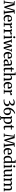

<svg xmlns="http://www.w3.org/2000/svg" viewBox="5993 -6852 1098 13124"><g transform="rotate(90 6542.0 -290.0)"><path d="M85.5 -56.5 167 -683 57.5 -696V-743H328.5L459 -292.5L491.5 -162L522 -293L654 -743H921V-696L811 -683L892.5 -57.5L977.5 -46V0H686.5V-46.5L775.5 -56.5L728 -508.5L708.5 -700L667 -549.5L510 -33.5H433L281 -513L228.5 -700L208.5 -508.5L161.5 -56.5L258.5 -46V0H3V-46Z M1249 11Q1165.5 11 1110.2 -25Q1055 -61 1028 -125.5Q1001 -190 1001 -274Q1001 -340.5 1020.2 -393.5Q1039.5 -446.5 1074.2 -484.5Q1109 -522.5 1156.2 -542.5Q1203.5 -562.5 1259 -562.5Q1352.5 -562.5 1404.2 -511.8Q1456 -461 1458.5 -365.5Q1458.5 -335 1457 -312.8Q1455.5 -290.5 1452 -274H1116Q1116.5 -226.5 1127.2 -186.8Q1138 -147 1158.8 -118Q1179.5 -89 1210 -73Q1240.5 -57 1281 -57Q1322 -57 1364 -71.8Q1406 -86.5 1428.5 -104.5L1447.5 -62.5Q1430 -44.5 1398.8 -27.5Q1367.5 -10.5 1328.5 0.2Q1289.5 11 1249 11ZM1116 -323 1345 -324.5Q1346.5 -334 1347 -346.2Q1347.5 -358.5 1347.5 -368.5Q1347.5 -431.5 1323.8 -470.5Q1300 -509.5 1243 -509.5Q1216.5 -509.5 1194 -499.5Q1171.5 -489.5 1154.8 -467.5Q1138 -445.5 1128 -410Q1118 -374.5 1116 -323Z M1519.5 0V-45.5L1591 -54V-470L1521.5 -488V-538.5L1659.5 -559.5H1665L1686.5 -542.5L1686 -521.5L1683.5 -433.5L1686 -434.5Q1690.5 -444.5 1704 -464.2Q1717.5 -484 1740.5 -505.2Q1763.5 -526.5 1794.8 -541.5Q1826 -556.5 1865.5 -556.5Q1879 -556.5 1887.2 -555Q1895.5 -553.5 1901 -551.5V-441Q1895 -445.5 1880.2 -449.2Q1865.5 -453 1843 -453Q1805.5 -453 1778.2 -443.8Q1751 -434.5 1732 -421.8Q1713 -409 1699.5 -397V-54.5L1817 -45V0Z M1961 0V-45.5L2032.5 -54V-470L1963 -488V-538.5L2101 -559.5H2106.5L2128 -542.5L2127.5 -521.5L2125 -433.5L2127.5 -434.5Q2132 -444.5 2145.5 -464.2Q2159 -484 2182 -505.2Q2205 -526.5 2236.2 -541.5Q2267.5 -556.5 2307 -556.5Q2320.5 -556.5 2328.8 -555Q2337 -553.5 2342.5 -551.5V-441Q2336.5 -445.5 2321.8 -449.2Q2307 -453 2284.5 -453Q2247 -453 2219.8 -443.8Q2192.5 -434.5 2173.5 -421.8Q2154.5 -409 2141 -397V-54.5L2258.5 -45V0Z M2399 0V-46.5L2475.5 -56V-470L2403 -488.5V-538L2557.5 -559.5H2562L2585 -542V-55L2660 -46.5V0ZM2522.5 -642.5Q2491 -642.5 2474.2 -662Q2457.5 -681.5 2457.5 -708.5Q2457.5 -739 2476 -761.8Q2494.5 -784.5 2530.5 -784.5H2531.5Q2563 -784.5 2579.8 -765.5Q2596.5 -746.5 2596.5 -719Q2596.5 -689 2578 -665.8Q2559.5 -642.5 2523.5 -642.5Z M2664 -503.5V-548H2899V-503.5L2825.5 -491L2906.5 -193L2933 -74.5L2959 -195L3057 -548H3165L3255 -193.5L3280 -74L3310.5 -194.5L3389 -490L3316.5 -503.5V-548H3516.5V-503.5L3462.5 -490.5L3307 7H3208.5L3114.5 -338L3090 -454L3064.5 -338L2964 7H2868L2714 -491Z M3777.5 11Q3694 11 3638.8 -25Q3583.5 -61 3556.5 -125.5Q3529.5 -190 3529.5 -274Q3529.5 -340.5 3548.8 -393.5Q3568 -446.5 3602.8 -484.5Q3637.5 -522.5 3684.8 -542.5Q3732 -562.5 3787.5 -562.5Q3881 -562.5 3932.8 -511.8Q3984.5 -461 3987 -365.5Q3987 -335 3985.5 -312.8Q3984 -290.5 3980.5 -274H3644.5Q3645 -226.5 3655.8 -186.8Q3666.5 -147 3687.2 -118Q3708 -89 3738.5 -73Q3769 -57 3809.5 -57Q3850.5 -57 3892.5 -71.8Q3934.5 -86.5 3957 -104.5L3976 -62.5Q3958.5 -44.5 3927.2 -27.5Q3896 -10.5 3857 0.2Q3818 11 3777.5 11ZM3644.5 -323 3873.5 -324.5Q3875 -334 3875.5 -346.2Q3876 -358.5 3876 -368.5Q3876 -431.5 3852.2 -470.5Q3828.5 -509.5 3771.5 -509.5Q3745 -509.5 3722.5 -499.5Q3700 -489.5 3683.2 -467.5Q3666.5 -445.5 3656.5 -410Q3646.5 -374.5 3644.5 -323Z M4198 10.5Q4154.5 10.5 4117.2 -6.8Q4080 -24 4057.2 -59Q4034.5 -94 4034.5 -147Q4034.5 -196.5 4061.8 -231.2Q4089 -266 4135.2 -287.5Q4181.5 -309 4239.5 -319.5Q4297.5 -330 4359.5 -330.5V-368Q4359.5 -410.5 4350.5 -436Q4341.5 -461.5 4317.8 -473Q4294 -484.5 4250.5 -484.5Q4193.5 -484.5 4150.5 -467.2Q4107.5 -450 4083 -437L4058.5 -486Q4070 -496 4102.5 -513.8Q4135 -531.5 4181.2 -545.8Q4227.5 -560 4279 -560Q4348 -560 4388.5 -539.8Q4429 -519.5 4447 -476.5Q4465 -433.5 4465 -366V-49L4521.5 -48.5V-6.5Q4510.5 -4 4492.5 -0.5Q4474.5 3 4454.2 5.8Q4434 8.5 4416.5 8.5Q4389.5 8.5 4378 0.2Q4366.5 -8 4366.5 -37V-70.5Q4354.5 -57.5 4330.5 -38.2Q4306.5 -19 4273 -4.2Q4239.5 10.5 4198 10.5ZM4244 -57.5Q4271 -57.5 4303 -72.5Q4335 -87.5 4359.5 -110V-280.5Q4289.5 -280.5 4243.2 -264.8Q4197 -249 4174 -221.8Q4151 -194.5 4151 -159.5Q4151 -124.5 4163 -101.8Q4175 -79 4196.2 -68.2Q4217.5 -57.5 4244 -57.5Z M4730.5 10Q4677 10 4648.2 -15Q4619.5 -40 4619.5 -103.5V-484H4549V-528Q4559 -531 4570.8 -534Q4582.5 -537 4593 -540.2Q4603.5 -543.5 4608.5 -547.5Q4615 -552 4619.5 -557.2Q4624 -562.5 4627.8 -569.5Q4631.5 -576.5 4635 -586.5Q4640 -598.5 4646 -619.2Q4652 -640 4657.8 -660.8Q4663.5 -681.5 4666.5 -694H4726.5L4728 -548H4883.5V-484H4728.5V-172.5Q4728.5 -122 4732.8 -99Q4737 -76 4748.8 -69.8Q4760.5 -63.5 4784 -63.5Q4810 -63.5 4840 -70.8Q4870 -78 4885.5 -85L4901 -42Q4885.5 -30 4858.5 -18Q4831.5 -6 4798 2Q4764.5 10 4730.5 10Z M5005.5 -55V-746.5L4925.5 -757.5V-798L5087 -819H5091.5L5113.5 -804L5114 -562.5L5109.5 -478Q5127.5 -495.5 5158.5 -514.8Q5189.5 -534 5228 -547.2Q5266.5 -560.5 5306.5 -560.5Q5369 -560.5 5403.2 -536.5Q5437.5 -512.5 5451 -462.8Q5464.5 -413 5464.5 -335.5V-55.5L5532.5 -46.5V0H5294.5V-46.5L5355.5 -55.5V-335.5Q5355.5 -387.5 5348.5 -421.5Q5341.5 -455.5 5320.5 -472.2Q5299.5 -489 5257.5 -489Q5232 -489 5206 -480.5Q5180 -472 5156.5 -459Q5133 -446 5115 -432V-56L5181 -46.5V0H4944V-46.5Z M5830 11Q5746.5 11 5691.2 -25Q5636 -61 5609 -125.5Q5582 -190 5582 -274Q5582 -340.5 5601.2 -393.5Q5620.5 -446.5 5655.2 -484.5Q5690 -522.5 5737.2 -542.5Q5784.5 -562.5 5840 -562.5Q5933.5 -562.5 5985.2 -511.8Q6037 -461 6039.5 -365.5Q6039.5 -335 6038 -312.8Q6036.5 -290.5 6033 -274H5697Q5697.5 -226.5 5708.2 -186.8Q5719 -147 5739.8 -118Q5760.5 -89 5791 -73Q5821.5 -57 5862 -57Q5903 -57 5945 -71.8Q5987 -86.5 6009.5 -104.5L6028.5 -62.5Q6011 -44.5 5979.8 -27.5Q5948.5 -10.5 5909.5 0.2Q5870.5 11 5830 11ZM5697 -323 5926 -324.5Q5927.5 -334 5928 -346.2Q5928.5 -358.5 5928.5 -368.5Q5928.5 -431.5 5904.8 -470.5Q5881 -509.5 5824 -509.5Q5797.5 -509.5 5775 -499.5Q5752.5 -489.5 5735.8 -467.5Q5719 -445.5 5709 -410Q5699 -374.5 5697 -323Z M6100.5 0V-45.5L6172 -54V-470L6102.5 -488V-538.5L6240.5 -559.5H6246L6267.5 -542.5L6267 -521.5L6264.5 -433.5L6267 -434.5Q6271.5 -444.5 6285 -464.2Q6298.5 -484 6321.5 -505.2Q6344.5 -526.5 6375.8 -541.5Q6407 -556.5 6446.5 -556.5Q6460 -556.5 6468.2 -555Q6476.5 -553.5 6482 -551.5V-441Q6476 -445.5 6461.2 -449.2Q6446.5 -453 6424 -453Q6386.5 -453 6359.2 -443.8Q6332 -434.5 6313 -421.8Q6294 -409 6280.5 -397V-54.5L6398 -45V0Z M6885 14.5Q6860 14.5 6830.5 10.8Q6801 7 6781 1V-54.5Q6799.5 -49 6822 -46.2Q6844.5 -43.5 6864 -43.5Q6943.5 -43.5 6998.8 -68Q7054 -92.5 7083 -134Q7112 -175.5 7112 -227Q7112 -270.5 7094.8 -301.5Q7077.5 -332.5 7041 -349.5Q7004.5 -366.5 6946.5 -366.5Q6941 -364.5 6927.5 -361Q6914 -357.5 6900.8 -354Q6887.5 -350.5 6882.5 -349L6866.5 -400.5Q6886 -404.5 6906 -410.8Q6926 -417 6944 -424Q6985.5 -441.5 7016.8 -462.2Q7048 -483 7065.5 -510.5Q7083 -538 7083.5 -574Q7084 -613.5 7068 -636.8Q7052 -660 7024 -670.2Q6996 -680.5 6959.5 -680Q6924 -680 6893.2 -672.2Q6862.5 -664.5 6837.2 -651.8Q6812 -639 6793.5 -624.5L6767.5 -668.5Q6784.5 -686 6818 -705.2Q6851.5 -724.5 6896.5 -737.8Q6941.5 -751 6993.5 -751Q7050 -751 7097 -734.8Q7144 -718.5 7172.2 -683.5Q7200.5 -648.5 7200.5 -592.5Q7200.5 -554.5 7184 -523.2Q7167.5 -492 7139.5 -467.2Q7111.5 -442.5 7077 -424.2Q7042.5 -406 7005.5 -393.5Q7075 -401.5 7127.2 -382.8Q7179.5 -364 7208.5 -326.2Q7237.5 -288.5 7238 -239Q7238.5 -183.5 7213.2 -137Q7188 -90.5 7141.2 -56.5Q7094.5 -22.5 7029.5 -4Q6964.5 14.5 6885 14.5Z M7591.5 14.5Q7528.5 14.5 7481 -9.8Q7433.5 -34 7401.2 -76.5Q7369 -119 7353 -175.2Q7337 -231.5 7337 -296Q7337 -385.5 7367.8 -466Q7398.5 -546.5 7453.2 -611.5Q7508 -676.5 7579.5 -719.8Q7651 -763 7732.5 -777.5L7754.5 -734.5Q7690.5 -714 7642.8 -680.5Q7595 -647 7560.8 -604.2Q7526.5 -561.5 7504 -512Q7481.5 -462.5 7468 -409Q7492 -438.5 7533.2 -460.8Q7574.5 -483 7630.5 -483Q7701 -483 7750.2 -453Q7799.5 -423 7825.2 -370Q7851 -317 7851 -247Q7851 -193 7833.5 -145.5Q7816 -98 7782.5 -62.2Q7749 -26.5 7700.8 -6Q7652.5 14.5 7591.5 14.5ZM7607.5 -422Q7566 -422 7535.8 -409Q7505.5 -396 7485.8 -378Q7466 -360 7457 -344.5Q7456 -335 7455 -320Q7454 -305 7454 -275.5Q7454 -239 7459 -203.8Q7464 -168.5 7474.5 -138Q7485 -107.5 7501.8 -84Q7518.5 -60.5 7542.2 -47.5Q7566 -34.5 7597.5 -34.5Q7644 -34.5 7674.2 -61Q7704.5 -87.5 7719.2 -130.8Q7734 -174 7734 -224Q7734 -290.5 7718.5 -334.5Q7703 -378.5 7674.5 -400.2Q7646 -422 7607.5 -422Z M7907.5 239.5V194L7976.5 182.5V-470.5L7906.5 -488V-538.5L8049 -559.5H8054L8074.5 -542.5L8074 -483.5Q8089 -501 8113.5 -519.2Q8138 -537.5 8170.8 -550Q8203.5 -562.5 8243.5 -562.5Q8301 -562.5 8350 -534.5Q8399 -506.5 8428.5 -447.2Q8458 -388 8458 -294Q8458 -230.5 8438.5 -175.2Q8419 -120 8382.2 -78Q8345.5 -36 8293.5 -12.5Q8241.5 11 8176.5 11Q8151.5 11 8124.5 6.8Q8097.5 2.5 8081.5 -3.5L8084 80V182.5L8182 194V239.5ZM8178.5 -38.5Q8225 -38.5 8261.8 -63.8Q8298.5 -89 8320 -142Q8341.5 -195 8341.5 -279.5Q8341.5 -336.5 8330.8 -377.5Q8320 -418.5 8300.5 -444.5Q8281 -470.5 8256 -482.8Q8231 -495 8202 -495Q8174.5 -495 8151.5 -486.8Q8128.5 -478.5 8111 -466.5Q8093.5 -454.5 8084 -443.5V-70Q8091.5 -59 8117.8 -48.8Q8144 -38.5 8178.5 -38.5Z M8687.5 10Q8634 10 8605.2 -15Q8576.5 -40 8576.5 -103.5V-484H8506V-528Q8516 -531 8527.8 -534Q8539.5 -537 8550 -540.2Q8560.5 -543.5 8565.5 -547.5Q8572 -552 8576.5 -557.2Q8581 -562.5 8584.8 -569.5Q8588.5 -576.5 8592 -586.5Q8597 -598.5 8603 -619.2Q8609 -640 8614.8 -660.8Q8620.5 -681.5 8623.5 -694H8683.5L8685 -548H8840.5V-484H8685.5V-172.5Q8685.5 -122 8689.8 -99Q8694 -76 8705.8 -69.8Q8717.5 -63.5 8741 -63.5Q8767 -63.5 8797 -70.8Q8827 -78 8842.5 -85L8858 -42Q8842.5 -30 8815.5 -18Q8788.5 -6 8755 2Q8721.5 10 8687.5 10Z M9179.5 -56.5 9261 -683 9151.5 -696V-743H9422.5L9553 -292.5L9585.5 -162L9616 -293L9748 -743H10015V-696L9905 -683L9986.5 -57.5L10071.5 -46V0H9780.5V-46.5L9869.5 -56.5L9822 -508.5L9802.5 -700L9761 -549.5L9604 -33.5H9527L9375 -513L9322.5 -700L9302.5 -508.5L9255.5 -56.5L9352.5 -46V0H9097V-46Z M10343 11Q10259.5 11 10204.2 -25Q10149 -61 10122 -125.5Q10095 -190 10095 -274Q10095 -340.5 10114.2 -393.5Q10133.5 -446.5 10168.2 -484.5Q10203 -522.5 10250.2 -542.5Q10297.5 -562.5 10353 -562.5Q10446.5 -562.5 10498.2 -511.8Q10550 -461 10552.5 -365.5Q10552.5 -335 10551 -312.8Q10549.5 -290.5 10546 -274H10210Q10210.5 -226.5 10221.2 -186.8Q10232 -147 10252.8 -118Q10273.5 -89 10304 -73Q10334.5 -57 10375 -57Q10416 -57 10458 -71.8Q10500 -86.5 10522.5 -104.5L10541.5 -62.5Q10524 -44.5 10492.8 -27.5Q10461.5 -10.5 10422.5 0.2Q10383.5 11 10343 11ZM10210 -323 10439 -324.5Q10440.5 -334 10441 -346.2Q10441.5 -358.5 10441.5 -368.5Q10441.5 -431.5 10417.8 -470.5Q10394 -509.5 10337 -509.5Q10310.5 -509.5 10288 -499.5Q10265.5 -489.5 10248.8 -467.5Q10232 -445.5 10222 -410Q10212 -374.5 10210 -323Z M10842.5 11Q10799 11 10760.2 -5.2Q10721.5 -21.5 10691.5 -54.8Q10661.5 -88 10644.5 -139Q10627.5 -190 10627.5 -259.5Q10627.5 -344.5 10661.5 -413Q10695.5 -481.5 10759.2 -522.2Q10823 -563 10911 -563Q10937.5 -563 10961 -559.2Q10984.5 -555.5 11003 -550.5V-747.5L10906 -759V-800L11084 -819H11089.5L11110.5 -803V-48.5H11167V-5Q11147.5 -0.5 11119.5 4.8Q11091.5 10 11062.5 10Q11037.5 10 11024 1.8Q11010.5 -6.5 11010.5 -36.5V-70Q10995 -49.5 10970 -31Q10945 -12.5 10912.8 -0.8Q10880.5 11 10842.5 11ZM10884 -57.5Q10911.5 -57.5 10935 -66.5Q10958.5 -75.5 10976 -88.8Q10993.5 -102 11003 -114.5V-479Q10995 -491.5 10967.8 -501Q10940.5 -510.5 10908 -510.5Q10861 -510.5 10824.8 -486.2Q10788.5 -462 10767.2 -410Q10746 -358 10745 -274.5Q10744.5 -197 10763.2 -149.2Q10782 -101.5 10813.8 -79.5Q10845.5 -57.5 10884 -57.5Z M11225.5 0V-46.5L11302 -56V-470L11229.5 -488.5V-538L11384 -559.5H11388.5L11411.5 -542V-55L11486.5 -46.5V0ZM11349 -642.5Q11317.5 -642.5 11300.8 -662Q11284 -681.5 11284 -708.5Q11284 -739 11302.5 -761.8Q11321 -784.5 11357 -784.5H11358Q11389.5 -784.5 11406.2 -765.5Q11423 -746.5 11423 -719Q11423 -689 11404.5 -665.8Q11386 -642.5 11350 -642.5Z M11979.5 9Q11951.5 9 11937.2 -1.5Q11923 -12 11923 -38.5V-74Q11905.5 -54.5 11877.8 -35Q11850 -15.5 11816.8 -2.2Q11783.5 11 11748 11Q11656.5 11 11617.8 -38.2Q11579 -87.5 11579 -198L11578.5 -484.5L11523.5 -500.5V-542.5L11665 -559H11668.5L11687.5 -546.5V-204Q11687.5 -152.5 11695.2 -120.5Q11703 -88.5 11723.8 -73.5Q11744.5 -58.5 11783 -58.5Q11811.5 -58.5 11836 -67.5Q11860.5 -76.5 11880 -89Q11899.5 -101.5 11912 -113V-484.5L11842 -501.5V-542.5L11994 -559H11998L12020.5 -546.5V-49L12078 -48.5L12077 -5.5Q12060 -1.5 12035.5 3.8Q12011 9 11979.5 9Z M12148 0V-46.5L12207.5 -56V-470L12138 -488V-538.5L12281 -559.5L12298.5 -550.5L12307.5 -514.5L12307 -474.5Q12328.5 -495 12362.5 -514.8Q12396.5 -534.5 12434.8 -547.2Q12473 -560 12506.5 -560Q12560.5 -560 12592.8 -541.2Q12625 -522.5 12642 -483Q12661 -501 12692.8 -518.8Q12724.5 -536.5 12762 -548.2Q12799.5 -560 12836 -560Q12881.5 -560 12912.5 -546.8Q12943.5 -533.5 12961.5 -506.2Q12979.5 -479 12987.2 -436.8Q12995 -394.5 12995 -336.5V-56L13063.5 -46.5V0H12826.5V-46.5L12886 -56V-333.5Q12886 -385.5 12878.2 -420.2Q12870.5 -455 12848.5 -472Q12826.5 -489 12784 -489Q12760 -489 12736 -482Q12712 -475 12690.8 -463.8Q12669.5 -452.5 12654 -440.5Q12657 -426.5 12659 -410Q12661 -393.5 12661.8 -375Q12662.5 -356.5 12662.5 -336.5V-56L12730 -46.5V0H12490V-46.5L12552.5 -56V-335.5Q12552.5 -388 12546 -421.8Q12539.5 -455.5 12519.2 -472Q12499 -488.5 12458.5 -488.5Q12420 -488.5 12382 -470.8Q12344 -453 12317.5 -432V-56L12381.5 -46.5V0Z"/></g></svg>

Font: Merriweather 36pt Medium
Style: Regular
Weight: 500
Version: Version 2.100